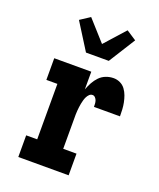

<svg xmlns="http://www.w3.org/2000/svg" viewBox="-143 -862 786 950"><g transform="rotate(20 250.0 -387.0)"><path d="M69 0V-114H127V-406H69V-520H264V-427Q271 -446 281 -464.5Q291 -483 305.5 -498Q320 -513 339.5 -520.5Q359 -528 380 -528Q398 -528 414.5 -520Q431 -512 441.5 -497.5Q452 -483 458 -466.5Q464 -450 467.5 -432.5Q471 -415 472 -397Q473 -379 473 -361H336Q336 -369 335.5 -377.5Q335 -386 332.5 -393.5Q330 -401 324 -407.5Q318 -414 310 -414Q300 -414 293 -407Q286 -400 281.5 -391Q277 -382 274.5 -372.5Q272 -363 270 -353.5Q268 -344 267 -334.5Q266 -325 265 -315Q264 -305 264 -295Q264 -285 264 -276V-114H334V0ZM207 -600 119 -740 171 -774 267 -667 363 -774 415 -740 327 -600Z"/></g></svg>

Font: Iosevka Curly Slab Heavy
Style: Regular
Weight: 900
Monospace: yes
Designer: Belleve Invis
Foundry: Belleve Invis
Version: Version 22.1.2; ttfautohint (v1.8.4)